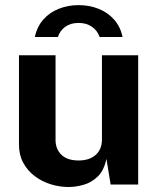

<svg xmlns="http://www.w3.org/2000/svg" viewBox="-20 -738 635 768"><path d="M252.8 10Q217.1 9.8 182.3 -1.1Q147.4 -12.1 118.8 -33.6Q90.3 -55.1 73.1 -86.6Q55.9 -118.1 55.9 -159.2V-517H202.2V-177.8Q202.2 -142 225.6 -119Q249.1 -96.1 294.7 -96.1Q337.3 -96.1 362.6 -118.3Q387.8 -140.5 387.8 -180.3V-517H532.7V0H422.5L405.7 -102.6Q396.4 -57.2 371.7 -32.7Q347 -8.3 315.2 0.9Q283.5 10.2 252.8 10ZM470.2 -590Q461.6 -631.6 436.1 -660Q410.6 -688.5 373.9 -703Q337.2 -717.5 294.4 -717.5Q252.6 -717.5 216 -703.2Q179.3 -688.9 153.8 -660.5Q128.3 -632.1 119.4 -590H211.6Q219.2 -614.7 240.6 -630.5Q262 -646.3 294.4 -646.3Q326.4 -646.3 348.4 -630.5Q370.3 -614.7 378.5 -590Z"/></svg>

Font: Public Sans Thin
Style: Regular
Weight: 100
Designer: The Public Sans project authors (U.S. Web Design System). Libre Franklin designed by Pablo Impallari and Rodrigo Fuenzal
Version: Version 1.008